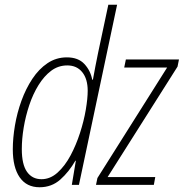

<svg xmlns="http://www.w3.org/2000/svg" viewBox="-20 -780 775 810"><path d="M147 10Q92 10 63 -32Q34 -74 34 -150Q34 -197 43 -250.5Q52 -304 70.5 -355Q89 -406 116.5 -447.5Q144 -489 180.5 -513.5Q217 -538 262 -538Q310 -538 336 -510Q362 -482 369 -444H372Q377 -471 382.5 -500.5Q388 -530 394 -558L437 -760H474L313 0H283L300 -102H298Q271 -55 234.5 -22.5Q198 10 147 10ZM155 -24Q192 -24 223 -52Q254 -80 277.5 -124Q301 -168 317.5 -219Q334 -270 342 -317.5Q350 -365 350 -397Q350 -447 327 -475.5Q304 -504 264 -504Q226 -504 196 -481.5Q166 -459 142.5 -421Q119 -383 103.5 -336.5Q88 -290 80 -242Q72 -194 72 -151Q72 -86 94 -55Q116 -24 155 -24ZM385 0 391 -29 685 -495H504L511 -529H735L729 -499L434 -33H635L629 0Z"/></svg>

Font: Noto Sans Condensed ExtraLight
Style: Italic
Weight: 200
Width: 3
Italic angle: -12°
Designer: Monotype Design Team
Foundry: Monotype Imaging Inc.
Version: Version 2.013; ttfautohint (v1.8.4.7-5d5b)